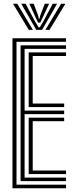

<svg xmlns="http://www.w3.org/2000/svg" viewBox="-20 -1004 394 1024"><path d="M46.5 0V-800H332.2V-781H68V-19H332.2V0ZM89.8 -37.8V-762.2H332.2V-743.2H111.2V-414.2H322.2V-395.2H111.2V-56.8H332.2V-37.8ZM133 -433V-724.5H332.2V-705.5H154.5V-452H322.2V-433ZM133 -75.5V-376.5H322.2V-357.5H154.5V-94.5H332.2V-75.5ZM49.5 -984H72L155.5 -844.8H133.5ZM93.2 -984H116.5L167.5 -888.5L186 -858.2H192L210.2 -888.5L261.2 -984H284.5L204.5 -844.8H173.5ZM136.5 -984H159.8L183.2 -921.8L187.2 -903.8H190.5L194.8 -921.8L218.8 -984H242L207.2 -909.2L195 -883.5H183L170.8 -909.2ZM305.8 -984H328.5L244.2 -844.8H222.2Z"/></svg>

Font: Big Shoulders Inline Display
Style: Bold
Weight: 700
Designer: Patric King
Foundry: XO Type Co
Version: Version 1.000